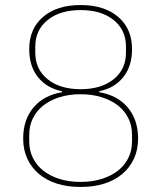

<svg xmlns="http://www.w3.org/2000/svg" viewBox="-20 -730 640 762"><path d="M300 12Q247 12 205 -1.5Q163 -15 133.5 -40.5Q104 -66 88 -101Q72 -136 72 -180Q72 -255 113 -303.5Q154 -352 226 -364V-368Q166 -380 131 -423.5Q96 -467 96 -535Q96 -616 151 -663Q206 -710 300 -710Q394 -710 449 -663Q504 -616 504 -535Q504 -467 469 -423.5Q434 -380 374 -368V-364Q446 -352 487 -303.5Q528 -255 528 -180Q528 -136 512 -101Q496 -66 466.5 -40.5Q437 -15 394.5 -1.5Q352 12 300 12ZM300 -8Q346 -8 384 -20Q422 -32 448.5 -53Q475 -74 489.5 -103.5Q504 -133 504 -169V-195Q504 -231 489.5 -260.5Q475 -290 448.5 -311Q422 -332 384 -344Q346 -356 300 -356Q253 -356 215.5 -344Q178 -332 151.5 -311Q125 -290 110.5 -260.5Q96 -231 96 -195V-169Q96 -133 110.5 -103.5Q125 -74 151.5 -53Q178 -32 215.5 -20Q253 -8 300 -8ZM300 -376Q382 -376 431 -415.5Q480 -455 480 -521V-545Q480 -611 431 -650.5Q382 -690 300 -690Q218 -690 169 -650.5Q120 -611 120 -545V-521Q120 -455 169 -415.5Q218 -376 300 -376Z"/></svg>

Font: IBM Plex Sans Devanagari Thin
Style: Regular
Weight: 100
Designer: Mike Abbink, Paul van der Laan, Pieter van Rosmalen, Erin McLaughlin
Foundry: Bold Monday
Version: Version 1.1